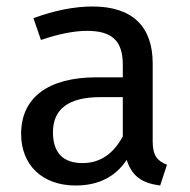

<svg xmlns="http://www.w3.org/2000/svg" viewBox="-20 -559 584 591"><path d="M450 -364C450 -476 389 -539 265 -539C209 -539 148 -527 83 -503L106 -436C162 -455 209 -464 248 -464C323 -464 358 -435 358 -360V-321H277C129 -321 45 -259 45 -147C45 -52 109 12 213 12C282 12 335 -14 370 -67C386 -16 418 5 473 12L494 -52C465 -63 450 -80 450 -123ZM234 -57C174 -57 143 -89 143 -152C143 -224 192 -260 289 -260H358V-139C328 -84 287 -57 234 -57Z"/></svg>

Font: Fira Sans
Style: Regular
Weight: 400
Designer: Carrois Corporate & Edenspiekermann AG
Foundry: Carrois Corporate GbR & Edenspiekermann AG
Version: Version 4.203